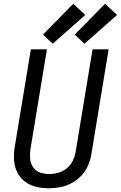

<svg xmlns="http://www.w3.org/2000/svg" viewBox="-20 -999 646 1027"><path d="M241 8Q272 8 303.5 2Q335 -4 364 -20Q393 -36 416 -60.5Q439 -85 451.5 -115Q464 -145 469 -176L561 -735H475L385 -189Q381 -164 370 -140.5Q359 -117 338 -99.5Q317 -82 292 -75Q267 -68 243 -68Q217 -68 193.5 -76.5Q170 -85 156.5 -105.5Q143 -126 141 -151Q139 -176 143 -202L231 -735H145L59 -214Q53 -179 55 -144Q57 -109 71.5 -79Q86 -49 112.5 -28.5Q139 -8 172.5 0Q206 8 241 8ZM432 -765 606 -919 542 -979 380 -814ZM262 -765 436 -919 372 -979 210 -814Z"/></svg>

Font: Iosevka Sparkle Oblique
Style: Regular
Weight: 400
Italic angle: -9°
Designer: Belleve Invis
Foundry: Belleve Invis
Version: Version 4.5.0; ttfautohint (v1.8.3)